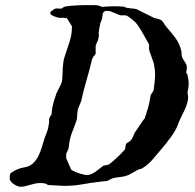

<svg xmlns="http://www.w3.org/2000/svg" viewBox="-20 -709 747 734"><path d="M254.9 -608.9Q253.9 -610.4 251.2 -614.5Q248.5 -618.7 245.6 -623.8Q242.7 -628.9 240 -633.1Q237.3 -637.2 235.8 -638.7Q235.8 -639.2 235.1 -639.4Q234.4 -639.6 231.2 -640.1Q228 -640.6 221.7 -640.9Q215.3 -641.1 204.6 -641.1Q202.6 -641.6 197.3 -643.1Q191.9 -644.5 186.5 -646.7Q181.2 -648.9 176.8 -651.6Q172.4 -654.3 172.4 -657.2Q172.4 -663.6 176.3 -666.3Q180.2 -668.9 186 -673.3Q191.4 -676.8 195.8 -676.8L213.9 -675.8Q213.9 -675.8 215.8 -677Q217.8 -678.2 220.2 -679.7Q222.7 -681.2 224.9 -682.4Q227.1 -683.6 228 -683.6Q236.8 -685.5 250.2 -686.8Q263.7 -688 278.8 -688.7Q293.9 -689.5 308.3 -689.5Q322.8 -689.5 333 -689.5Q347.2 -689.5 354.2 -688.2Q361.3 -687 369.1 -682.6Q381.3 -683.6 392.8 -684.3Q404.3 -685.1 415.5 -685.1Q425.3 -685.1 435.1 -684.6Q444.8 -684.1 453.6 -683.6Q459.5 -680.2 465.8 -679Q472.2 -677.7 478.5 -677.2Q484.9 -676.8 491.2 -676Q497.6 -675.3 503.4 -673.3L567.9 -641.1Q568.4 -640.6 571.5 -639.9Q574.7 -639.2 578.4 -638.2Q582 -637.2 585.2 -636.5Q588.4 -635.7 588.9 -635.3Q594.7 -633.3 598.4 -630.1Q602.1 -627 604.7 -622.8Q607.4 -618.7 609.9 -614.5Q612.3 -610.4 615.7 -606.4Q634.8 -585.4 650.6 -564Q666.5 -542.5 673.3 -513.7Q673.3 -512.7 673.6 -509.8Q673.8 -506.8 674.1 -503.2Q674.3 -499.5 674.8 -496.3Q675.3 -493.2 675.8 -492.7Q677.2 -486.8 680.4 -481.9Q683.6 -477.1 686.8 -472.2Q689.9 -467.3 692.1 -462.4Q694.3 -457.5 694.3 -451.2Q694.3 -447.3 693.6 -441.2Q692.9 -435.1 691.9 -432.6Q692.9 -430.7 694.3 -427Q695.8 -423.3 696.8 -422.4Q698.7 -414.1 700 -406Q701.2 -397.9 701.2 -389.6Q701.2 -381.3 700 -372.6Q698.7 -363.8 696.8 -355.5Q696.8 -355.5 697.3 -353Q697.8 -350.6 698 -347.7Q698.2 -344.7 698.7 -342Q699.2 -339.4 699.2 -338.9V-337.9Q699.2 -326.2 695.6 -314.2Q691.9 -302.2 686.8 -290.8Q681.6 -279.3 675.8 -268.1Q669.9 -256.8 665.5 -246.6L659.7 -231.4Q655.8 -220.7 648.9 -208.7Q642.1 -196.8 633.5 -185.1Q625 -173.3 616.2 -162.4Q607.4 -151.4 599.6 -142.1Q582 -121.6 564.5 -100.6Q546.9 -79.6 522.9 -64.9Q522 -64 516.6 -62.7Q511.2 -61.5 510.3 -61.5L472.2 -40.5Q457.5 -34.2 442.4 -32.7Q427.2 -31.2 411.1 -27.8L389.2 -17.1Q388.2 -17.1 383.3 -16.6Q378.4 -16.1 373 -15.6Q367.7 -15.1 363 -14.4Q358.4 -13.7 357.9 -13.7Q327.1 -10.3 294.7 -4.4Q262.2 1.5 228 1.5Q224.1 1.5 214.8 1Q205.6 0.5 195.3 0Q185.1 -0.5 176 -1Q167 -1.5 164.1 -1.5Q155.8 -7.3 149.2 -8.3Q142.6 -9.3 134.3 -9.3Q123.5 -9.3 113.8 -7.1Q104 -4.9 94.7 -2.2Q85.4 0.5 76.7 2.7Q67.9 4.9 59.1 4.9Q53.7 4.9 46.6 2.2Q39.6 -0.5 33 -4.9Q26.4 -9.3 21.7 -15.1Q17.1 -21 17.1 -27.8Q17.1 -29.3 17.1 -32.7Q17.1 -36.1 17.8 -39.6Q18.6 -43 19.8 -45.7Q21 -48.3 23.4 -48.8Q46.9 -65.4 73.2 -69.3Q92.8 -72.3 105.5 -84Q118.2 -95.7 126.5 -112.1Q134.8 -128.4 140.1 -146.7Q145.5 -165 150.4 -180.7Q154.3 -191.9 159.4 -204.3Q164.6 -216.8 165.5 -229Q167.5 -235.4 167.5 -240.5Q167.5 -245.6 167.7 -250.2Q168 -254.9 169.7 -259.8Q171.4 -264.6 176.8 -270.5Q177.7 -287.1 181.9 -306.4Q186 -325.7 192.4 -341.3Q193.8 -349.1 197.8 -356.7Q201.7 -364.3 205.8 -372.1Q210 -379.9 213.4 -387.7Q216.8 -395.5 217.8 -403.8Q218.8 -414.6 219 -426.3Q219.2 -438 220 -449.7Q220.7 -461.4 222.4 -472.9Q224.1 -484.4 228 -495.1Q231.9 -508.3 236.6 -521.2Q241.2 -534.2 245.4 -547.4Q249.5 -560.5 252.2 -574.5Q254.9 -588.4 254.9 -603ZM232.9 -104Q233.4 -103.5 235.4 -99.1Q237.3 -94.7 240 -88.4Q242.7 -82 245.4 -75.7Q248 -69.3 250 -64.9Q251.5 -60.5 257.1 -57.1Q262.7 -53.7 269.8 -50.8Q276.9 -47.9 284.7 -45.7Q292.5 -43.5 298.3 -42Q299.8 -42 305.7 -40.5Q306.6 -40 307.6 -40Q308.6 -39.6 311.5 -39.6Q320.3 -39.6 329.1 -43.5Q337.9 -47.4 346.2 -53.2Q354.5 -59.1 362.1 -65.4Q369.6 -71.8 377 -76.2Q377.9 -76.2 380.6 -76.7Q383.3 -77.1 386.5 -77.9Q389.6 -78.6 392.3 -79.3Q395 -80.1 396 -80.1Q402.8 -85 411.1 -92Q419.4 -99.1 427.7 -106.9Q436 -114.7 443.4 -122.3Q450.7 -129.9 456.1 -136.2Q458.5 -138.7 459 -142.1Q459.5 -145.5 459.7 -149.2Q460 -152.8 460.9 -156.2Q461.9 -159.7 465.3 -162.1Q473.6 -166.5 478 -170.7Q482.4 -174.8 485.1 -179.4Q487.8 -184.1 489.7 -189.7Q491.7 -195.3 495.6 -202.6Q498 -205.6 503.2 -213.4Q508.3 -221.2 513.9 -229.7Q519.5 -238.3 524.9 -245.8Q530.3 -253.4 533.2 -255.9Q540 -275.9 546.4 -298.3Q552.7 -320.8 555.2 -341.3Q555.7 -345.2 557.9 -348.6Q560.1 -352.1 562.3 -355.2Q564.5 -358.4 566.2 -361.6Q567.9 -364.7 567.9 -368.2Q569.8 -382.8 571.3 -397Q572.8 -411.1 572.8 -423.8Q572.8 -436 571.3 -446.8Q569.8 -457.5 567.9 -467.3Q566.9 -469.7 565.2 -474.9Q563.5 -480 561 -486.3Q558.6 -493.7 556.2 -500.5Q553.7 -507.3 552.2 -511.2Q551.8 -511.7 550.8 -516.6Q550.3 -518.6 549.8 -521V-539.6Q548.8 -541 543.2 -551Q537.6 -561 531.2 -572.5Q524.9 -584 519.3 -593.3Q513.7 -602.5 512.7 -603Q504.4 -617.7 493.9 -627.2Q483.4 -636.7 472.2 -644.5Q464.4 -650.4 458 -650.4H440.9Q435.5 -651.9 429.2 -654.5Q422.9 -657.2 416.3 -660.2Q409.7 -663.1 402.8 -665.3Q396 -667.5 390.1 -667.5Q381.3 -667.5 377.7 -664.3Q374 -661.1 372.8 -656.5Q371.6 -651.9 371.3 -646Q371.1 -640.1 369.1 -635.3Q369.1 -633.3 366.9 -628.4Q364.7 -623.5 364.3 -622.6Q363.8 -621.1 362.8 -616.2Q361.8 -611.3 360.6 -605.5Q359.4 -599.6 358.6 -594.5Q357.9 -589.4 357.9 -587.9Q357.4 -586.9 357.4 -582Q357.4 -578.6 357.7 -574Q357.9 -569.3 357.9 -568.4Q356.9 -567.4 356 -562.7Q355 -558.1 355 -555.7Q354.5 -555.2 353 -552Q351.6 -548.8 349.9 -545.2Q348.1 -541.5 346.9 -538.1Q345.7 -534.7 345.7 -533.7V-503.4Q345.7 -502.9 344.2 -501Q342.8 -499 340.8 -496.6Q338.9 -494.1 337.2 -492.2Q335.4 -490.2 335.4 -489.7Q335 -488.8 334.5 -487.5Q334 -486.3 333.5 -485.4Q332.5 -483.9 332 -482.4Q322.3 -441.4 310.8 -402.6Q299.3 -363.8 290.5 -322.8L277.8 -291.5Q276.4 -285.2 275.9 -279.3Q275.4 -273.4 275.1 -267.6Q274.9 -261.7 274.2 -255.9Q273.4 -250 271 -244.1Q266.1 -229.5 261.7 -218.8Q257.3 -208 253.7 -197.8Q250 -187.5 247.3 -176Q244.6 -164.6 243.2 -147.9Q242.2 -138.2 237.5 -130.6Q232.9 -123 232.9 -114.3Z"/></svg>

Font: IM FELL English
Style: Italic
Weight: 400
Italic angle: -18°
Designer: Igino Marini
Foundry: Igino Marini
Version: 3.00